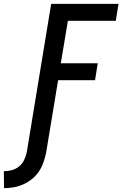

<svg xmlns="http://www.w3.org/2000/svg" viewBox="-111 -755 636 998"><path d="M-90 223 -91 135Q-70 135 -49.5 129.5Q-29 124 -12 110Q5 96 14.5 76.5Q24 57 28 37L155 -735H505L491 -647H242L205 -426H397L383 -338H191L129 37Q124 62 115.5 87Q107 112 92.5 134.5Q78 157 56.5 174.5Q35 192 10.5 203Q-14 214 -39.5 218.5Q-65 223 -90 223Z"/></svg>

Font: Iosevka Semibold Oblique
Style: Regular
Weight: 600
Italic angle: -9°
Monospace: yes
Designer: Belleve Invis
Foundry: Belleve Invis
Version: Version 32.5.0; ttfautohint (v1.8.4)